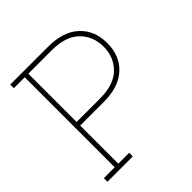

<svg xmlns="http://www.w3.org/2000/svg" viewBox="-190 -852 993 993"><g transform="rotate(-45 306.5 -355.5)"><path d="M34.7 0V-26.4H114.3V-684.6H34.7V-710.9H312Q422.4 -710.9 481.9 -655.5Q541.5 -600.1 541.5 -508.3Q541.5 -415.5 482.2 -360.4Q422.9 -305.2 312 -305.2H140.6V-26.4H220.2V0ZM140.6 -331.5H312Q413.1 -331.5 464.1 -381.8Q515.1 -432.1 515.1 -507.3Q515.1 -584.5 464.4 -634.5Q413.6 -684.6 312 -684.6H140.6Z"/></g></svg>

Font: Roboto Slab Thin
Style: Regular
Weight: 100
Designer: Google
Version: Version 2.000; ttfautohint (v1.8.1.43-b0c9)